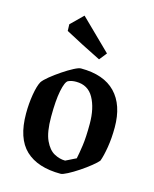

<svg xmlns="http://www.w3.org/2000/svg" viewBox="-107 -760 676 843"><g transform="rotate(15 231.0 -339.0)"><path d="M250 10Q145 10 90 -42Q35 -94 35 -207Q35 -252 42 -293.5Q49 -335 60 -355Q68 -367 89.5 -384.5Q111 -402 137 -419.5Q163 -437 185 -448.5Q207 -460 217 -460Q321 -460 374 -405Q427 -350 427 -248Q427 -199 420 -157Q413 -115 404 -91Q396 -81 375 -64Q354 -47 328.5 -30Q303 -13 281 -1.5Q259 10 250 10ZM254 -51Q257 -52 268.5 -58Q280 -64 290.5 -69Q301 -74 301 -74Q306 -97 311.5 -135Q317 -173 317 -235Q317 -306 291.5 -352Q266 -398 212 -398Q202 -398 193.5 -396.5Q185 -395 176 -391Q163 -384 154 -340Q145 -296 145 -221Q145 -151 162 -114.5Q179 -78 204 -64.5Q229 -51 254 -51ZM283 -519Q242 -539 197.5 -562Q153 -585 118 -604L117 -634L172 -688L310 -553Z"/></g></svg>

Font: Grenze Gotisch Medium
Style: Regular
Weight: 500
Designer: Renata Polastri
Foundry: Omnibus-Type
Version: Version 1.001